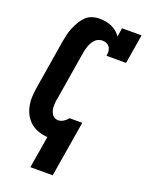

<svg xmlns="http://www.w3.org/2000/svg" viewBox="-173 -826 850 1115"><g transform="rotate(20 252.5 -269.0)"><path d="M160 205 193 7Q164 5 137 -4Q110 -13 89 -30.5Q68 -48 54.5 -72Q41 -96 35 -124Q29 -152 30 -181Q31 -210 36 -240L86 -545Q90 -567 95 -589Q100 -611 109 -632.5Q118 -654 130 -674.5Q142 -695 159 -712Q176 -729 198.5 -736Q221 -743 244 -743Q263 -743 282.5 -739.5Q302 -736 319 -728.5Q336 -721 350.5 -709Q365 -697 376 -681L384 -735H505L475 -554H354Q357 -568 356 -581.5Q355 -595 348.5 -606Q342 -617 329.5 -623Q317 -629 304 -629Q292 -629 280.5 -625Q269 -621 260 -612.5Q251 -604 244.5 -593.5Q238 -583 233.5 -571.5Q229 -560 226 -548.5Q223 -537 221 -526L171 -221Q168 -209 167 -196.5Q166 -184 166.5 -172Q167 -160 170 -148.5Q173 -137 179 -127Q185 -117 195.5 -111.5Q206 -106 218 -106Q234 -106 249.5 -115.5Q265 -125 276 -139V-140H355L298 205Z"/></g></svg>

Font: Iosevka Slab Heavy
Style: Italic
Weight: 900
Italic angle: -9°
Monospace: yes
Designer: Belleve Invis
Foundry: Belleve Invis
Version: Version 11.1.0; ttfautohint (v1.8.3)